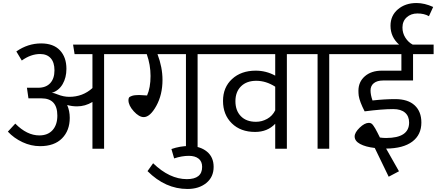

<svg xmlns="http://www.w3.org/2000/svg" viewBox="-20 -983 2886 1269"><path d="M781 -688V-625H668V0H591V-309Q543 -280 489 -280Q456 -280 424 -289Q441 -250 441 -204Q441 -120 390 -68.5Q339 -17 245 -17Q185 -17 128.5 -43.5Q72 -70 32 -113L81 -166Q158 -88 240 -88Q296 -88 327.5 -123Q359 -158 359 -219Q359 -333 254 -333H168L158 -403H232Q284 -403 312 -433.5Q340 -464 340 -518Q340 -571 315 -598.5Q290 -626 245 -626Q184 -626 124 -583L88 -643Q164 -696 252 -696Q333 -696 376 -650.5Q419 -605 419 -528Q419 -470 394 -427Q369 -384 322 -369Q338 -369 360 -359Q400 -343 438 -343Q527 -343 591 -401V-625H473L463 -688Z M1408 -688V-625H1286V0H1209V-625H1021Q1054 -538 1054 -455Q1054 -357 1013 -283Q972 -209 930 -209Q899 -209 864 -247.5Q829 -286 829 -321Q829 -331 832.5 -337.5Q836 -344 852.5 -349.5Q869 -355 899 -355Q908 -355 926.5 -353.5Q945 -352 952 -352Q975 -403 975 -481Q975 -555 950 -625H742V-688Z M955 148 992 96Q1101 201 1215 201Q1316 201 1316 120Q1316 84 1292.5 65.5Q1269 47 1228 47Q1182 47 1131 64L1113 2Q1171 -18 1229 -18Q1302 -18 1347 18.5Q1392 55 1392 120Q1392 187 1343.5 226.5Q1295 266 1219 266Q1073 266 955 148Z M1998 -688V-625H1876V0H1799V-165Q1748 -111 1666 -111Q1570 -111 1512 -168Q1454 -225 1454 -316Q1454 -406 1514 -461Q1574 -516 1670 -516Q1739 -516 1799 -483V-625H1369V-688ZM1672 -178Q1711 -178 1746 -197.5Q1781 -217 1799 -254V-410Q1738 -449 1674 -449Q1610 -449 1573 -412.5Q1536 -376 1536 -314Q1536 -252 1572 -215Q1608 -178 1672 -178Z M2278 -688V-625H2156V0H2079V-625H1960V-688Z M2512 -451Q2473 -451 2451 -433.5Q2429 -416 2429 -385Q2429 -356 2442 -319Q2523 -328 2592 -328Q2676 -328 2720.5 -287Q2765 -246 2765 -173Q2765 -92 2705 -47Q2645 -2 2532 -1L2617 149L2549 185L2457 -5Q2396 -12 2360 -31.5Q2324 -51 2324 -81Q2324 -107 2357 -139Q2390 -171 2418 -171Q2427 -171 2434 -167Q2441 -163 2448 -152.5Q2455 -142 2460 -134Q2465 -126 2475 -106Q2485 -86 2491 -74Q2512 -71 2532 -71Q2684 -71 2684 -173Q2684 -215 2657 -238.5Q2630 -262 2579 -262Q2506 -262 2390 -247Q2357 -311 2351 -350Q2349 -366 2349 -383Q2349 -442 2391.5 -479Q2434 -516 2504 -516H2633V-625H2240V-688H2618Q2561 -738 2561 -813Q2561 -880 2610 -921.5Q2659 -963 2733 -963Q2786 -963 2843 -937L2815 -876Q2784 -894 2739 -894Q2696 -894 2668 -868.5Q2640 -843 2640 -801Q2640 -764 2659.5 -733.5Q2679 -703 2708 -688H2846V-625H2710V-451Z"/></svg>

Font: FiraGO Book
Style: Regular
Weight: 350
Designer: bBox Type
Foundry: bBox Type GmbH
Version: Version 1.001;PS 001.001;hotconv 1.0.88;makeotf.lib2.5.64775